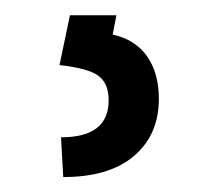

<svg xmlns="http://www.w3.org/2000/svg" viewBox="-20 -20 269 252"><path d="M132.8 0 127.9 25.4Q157.2 31.7 172.9 53.7Q188.5 75.7 188.5 109.9Q188.5 156.7 156 184.6Q123.5 212.4 63 212.4L60.1 160.2Q122.6 160.2 122.6 111.8Q122.6 89.8 109.6 79.8Q96.7 69.8 58.1 65.4L71.8 0Z"/></svg>

Font: Roboto Condensed
Style: Regular
Weight: 400
Designer: Google
Version: Version 2.001047; 2015